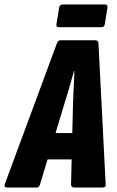

<svg xmlns="http://www.w3.org/2000/svg" viewBox="-46 -834 520 854"><path d="M-14 0Q-29 0 -25 -14L207 -641Q212 -655 223 -655H378Q391 -655 392 -641L424 -14Q426 0 410 0H284Q270 0 270 -14L279 -381Q281 -415 282 -449Q283 -483 285 -518H283Q273 -483 263.5 -449Q254 -415 243 -381L132 -14Q128 0 118 0ZM142 -125 179 -242H289L291 -125ZM216 -713Q203 -713 205 -726L217 -800Q219 -814 233 -814H421Q434 -814 432 -800L420 -726Q418 -713 404 -713Z"/></svg>

Font: Sofia Sans Extra Condensed Black
Style: Italic
Weight: 900
Italic angle: -9°
Version: Version 4.100